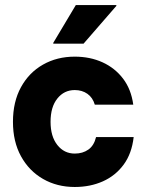

<svg xmlns="http://www.w3.org/2000/svg" viewBox="-20 -736 565 766"><path d="M278.3 10Q207.5 10 151.7 -22.1Q95.8 -54.2 63.8 -112.5Q31.7 -170.8 31.7 -250Q31.7 -330 63.8 -388.3Q95.8 -446.7 151.7 -478.3Q207.5 -510 278.3 -510Q339.2 -510 388.8 -487.5Q438.3 -465 470.8 -422.5Q503.3 -380 511.7 -318.3H358.3Q350 -346.7 328.8 -361.7Q307.5 -376.7 278.3 -376.7Q235.8 -376.7 208.8 -342.9Q181.7 -309.2 181.7 -250Q181.7 -191.7 208.8 -157.5Q235.8 -123.3 278.3 -123.3Q310 -123.3 332.5 -139.2Q355 -155 363.3 -189.2H513.3Q505.8 -123.3 473.3 -79.2Q440.8 -35 390.4 -12.5Q340 10 278.3 10ZM192.5 -561.7V-565L282.5 -715.8H444.2V-712.5L313.3 -561.7Z"/></svg>

Font: Funnel Sans ExtraBold
Style: Regular
Weight: 800
Version: Version 1.000; Beta; Release 5; Build 24; ttfautohint (v1.8.